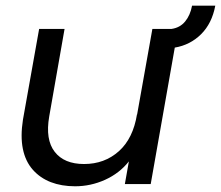

<svg xmlns="http://www.w3.org/2000/svg" viewBox="-20 -650 780 678"><path d="M658.2 -629.9H740.2Q728.5 -567.4 690.2 -529.3Q651.9 -491.2 597.2 -481.9L512.2 0H420.9L435.1 -80.1Q401.9 -38.1 351.1 -15.1Q300.3 7.8 245.1 7.8Q197.3 7.8 159.4 -6.8Q121.6 -21.5 95.7 -50.8Q69.8 -80.1 60.8 -124Q51.8 -168 61 -227.1L118.2 -547.9H208L153.8 -238.8Q139.6 -157.2 173.1 -114Q206.5 -70.8 276.9 -70.8Q349.1 -70.8 399.7 -116Q450.2 -161.1 463.9 -247.1V-244.1L518.1 -547.9H585.9Q615.7 -552.2 633.8 -574.2Q651.9 -596.2 658.2 -629.9Z"/></svg>

Font: SVN-Poppins
Style: Italic
Weight: 400
Italic angle: -10°
Designer: Ninad Kale (Devanagari), Jonny Pinhorn (Latin)
Foundry: Indian Type Foundry
Version: Version 3.002 2017